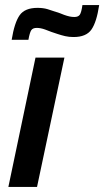

<svg xmlns="http://www.w3.org/2000/svg" viewBox="-20 -737 411 757"><path d="M13 0 120 -510H234L126 0ZM128 -706Q150 -706 167 -701Q184 -696 216 -685Q220 -683 232.5 -678.5Q245 -674 254.5 -672Q264 -670 273 -670Q289 -670 295 -679.5Q301 -689 305 -717H371Q361 -650 340.5 -620.5Q320 -591 270 -591Q252 -591 237 -594.5Q222 -598 207 -603Q192 -608 183 -611Q176 -614 158 -620.5Q140 -627 125 -627Q109 -627 103 -617.5Q97 -608 92 -580H26Q37 -648 57.5 -677Q78 -706 128 -706Z"/></svg>

Font: Saira Semi Condensed Medium
Style: Italic
Weight: 500
Width: 4
Italic angle: -12°
Designer: Hector Gatti with collaboration of the Omnibus-Type team
Foundry: Omnibus-Type
Version: Version 1.001; ttfautohint (v1.8)